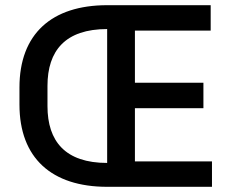

<svg xmlns="http://www.w3.org/2000/svg" viewBox="-20 -720 877 740"><path d="M393 0H797V-98H500V-303H764V-401H500V-602H792V-700H393C179 -700 55 -589 55 -383V-317C55 -111 179 0 393 0ZM163 -311V-389C163 -525 232 -608 393 -608V-92C232 -92 163 -175 163 -311Z"/></svg>

Font: Meta Space Medium
Style: Regular
Weight: 500
Designer: Meta Pool / Florian Karsten
Foundry: Meta Pool / Florian Karsten
Version: Version 2.000;Glyphs 3.1.1 (3137)